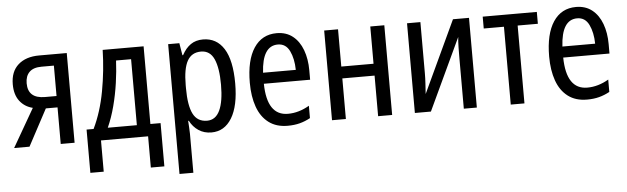

<svg xmlns="http://www.w3.org/2000/svg" viewBox="-49 -726 3740 1145"><g transform="rotate(-5 1821.0 -153.5)"><path d="M107 0H15L147 -229Q98 -241 69 -279Q40 -317 40 -379Q40 -455 86 -496Q132 -537 212 -537H377V0H294V-219H224ZM123 -378Q123 -287 225 -287H294V-469H220Q171 -469 147 -445Q123 -421 123 -378Z M837 -537V-72H898V187H817V0H535V187H455V-72H497Q544 -169 566.5 -291.5Q589 -414 592 -537ZM756 -467H666Q663 -403 653 -333.5Q643 -264 625.5 -197Q608 -130 582 -72H756Z M1193 -547Q1274 -547 1318 -477.5Q1362 -408 1362 -269Q1362 -135 1318 -62.5Q1274 10 1196 10Q1152 10 1119 -12Q1086 -34 1067 -71H1063Q1064 -51 1065.5 -30.5Q1067 -10 1067 6V240H984V-537H1051L1063 -464H1067Q1089 -505 1119.5 -526Q1150 -547 1193 -547ZM1175 -476Q1119 -476 1093 -429.5Q1067 -383 1067 -285V-266Q1067 -162 1092.5 -112Q1118 -62 1176 -62Q1227 -62 1252 -115Q1277 -168 1277 -269Q1277 -369 1253 -422.5Q1229 -476 1175 -476Z M1634 -546Q1691 -546 1730 -515Q1769 -484 1789 -430Q1809 -376 1809 -308V-252H1532Q1535 -61 1660 -61Q1725 -61 1788 -98V-24Q1757 -7 1724.5 1.5Q1692 10 1652 10Q1584 10 1538.5 -24.5Q1493 -59 1471 -121Q1449 -183 1449 -265Q1449 -400 1497.5 -473Q1546 -546 1634 -546ZM1635 -478Q1542 -478 1533 -318H1729Q1728 -385 1705.5 -431.5Q1683 -478 1635 -478Z M2001 -537V-314H2194V-537H2278V0H2194V-243H2001V0H1918V-537Z M2494 -537V-229Q2494 -202 2492 -169.5Q2490 -137 2488 -107L2689 -537H2785V0H2707V-300Q2707 -329 2707.5 -365Q2708 -401 2711 -429L2510 0H2414V-537Z M3191 -466H3070V0H2988V-466H2867V-537H3191Z M3426 -546Q3483 -546 3522 -515Q3561 -484 3581 -430Q3601 -376 3601 -308V-252H3324Q3327 -61 3452 -61Q3517 -61 3580 -98V-24Q3549 -7 3516.5 1.5Q3484 10 3444 10Q3376 10 3330.5 -24.5Q3285 -59 3263 -121Q3241 -183 3241 -265Q3241 -400 3289.5 -473Q3338 -546 3426 -546ZM3427 -478Q3334 -478 3325 -318H3521Q3520 -385 3497.5 -431.5Q3475 -478 3427 -478Z"/></g></svg>

Font: Avrile Sans Condensed
Style: Regular
Weight: 400
Width: 3
Designer: Monotype Design Team
Foundry: Monotype Imaging Inc.
Version: Version 2.001;September 10, 2019;FontCreator 11.5.0.2425 64-